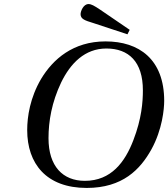

<svg xmlns="http://www.w3.org/2000/svg" viewBox="-20 -911 829 946"><path d="M377 -841C377 -817 399 -810 438 -798L608 -742L619 -764L474 -863C444 -883 430 -891 416 -891C391 -891 377 -856 377 -841ZM114 -270C114 -105 208 15 407 15C584 15 671 -76 726 -175C780 -273 789 -375 789 -414C789 -619 665 -707 500 -707C340 -707 241 -619 183 -523C128 -430 114 -336 114 -270ZM219 -230C219 -314 235 -407 281 -504C327 -599 398 -672 504 -672C614 -672 684 -607 684 -466C684 -409 678 -326 637 -220C596 -113 528 -20 398 -20C290 -20 219 -91 219 -230Z"/></svg>

Font: Heuristica
Style: Italic
Weight: 400
Italic angle: -13°
Version: Version 1.0.1